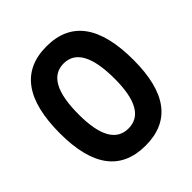

<svg xmlns="http://www.w3.org/2000/svg" viewBox="-195 -834 975 975"><g transform="rotate(-45 293.0 -346.5)"><path d="M293 9.8Q28.8 9.8 28.8 -341.8Q28.8 -703.1 293 -703.1Q557.1 -703.1 557.1 -341.8Q557.1 9.8 293 9.8ZM293 -113.3Q421.9 -113.3 421.9 -341.8Q421.9 -580.1 293 -580.1Q164.1 -580.1 164.1 -341.8Q164.1 -113.3 293 -113.3Z"/></g></svg>

Font: Cascadia Code PL
Style: Bold
Weight: 700
Monospace: yes
Designer: Aaron Bell
Foundry: Saja Typeworks
Version: Version 2404.023; ttfautohint (v1.8.4)